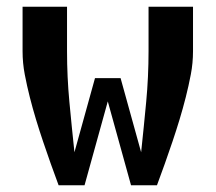

<svg xmlns="http://www.w3.org/2000/svg" viewBox="-20 -550 640 570"><path d="M154 0Q142 -32 130.5 -64.5Q119 -97 108 -129.5Q97 -162 87 -195Q77 -228 68.5 -261.5Q60 -295 53.5 -329Q47 -363 47 -398V-530H179V-398Q179 -322 186 -247.5Q193 -173 201 -98L262 -318H338L399 -98Q407 -173 414 -247.5Q421 -322 421 -398V-530H553V-398Q553 -363 546.5 -329Q540 -295 531.5 -261.5Q523 -228 513 -195Q503 -162 492 -129.5Q481 -97 469.5 -64.5Q458 -32 446 0H369L300 -249L231 0Z"/></svg>

Font: Iosevka Curly XBdEx
Style: Regular
Weight: 800
Width: 7
Monospace: yes
Designer: Belleve Invis
Foundry: Belleve Invis
Version: Version 11.1.0; ttfautohint (v1.8.3)